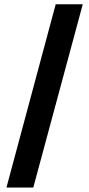

<svg xmlns="http://www.w3.org/2000/svg" viewBox="-20 -760 411 887"><path d="M133.8 106.4H9.8L237.3 -740.2H362.3Z"/></svg>

Font: Pretendard
Style: Bold
Weight: 700
Designer: Base glyphs from Inter by Rasmus Andersson; Hangeul glyphs from Noto Sans CJK(Source Han Sans) by Jang Soo-young and Kan
Foundry: Kil Hyung-jin
Version: Version 1.309